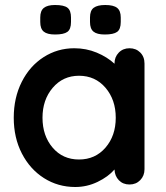

<svg xmlns="http://www.w3.org/2000/svg" viewBox="-20 -738 663 768"><path d="M558 -484V-61Q558 -35 541 -17.5Q524 0 498 0Q472 0 455.5 -17Q439 -34 438 -60Q413 -31 370.5 -10.5Q328 10 281 10Q212 10 156 -25.5Q100 -61 67.5 -124Q35 -187 35 -267Q35 -347 67 -410.5Q99 -474 154.5 -509.5Q210 -545 277 -545Q325 -545 367 -527.5Q409 -510 438 -483V-484Q438 -510 455 -527.5Q472 -545 498 -545Q524 -545 541 -528Q558 -511 558 -484ZM443 -267Q443 -339 402 -387Q361 -435 296 -435Q232 -435 191 -387Q150 -339 150 -267Q150 -195 190.5 -147.5Q231 -100 296 -100Q361 -100 402 -147.5Q443 -195 443 -267ZM141 -650V-668Q141 -695 155.5 -706.5Q170 -718 200 -718Q236 -718 250 -707Q264 -696 264 -668V-650Q264 -621 249.5 -610.5Q235 -600 200 -600Q169 -600 155 -611.5Q141 -623 141 -650ZM340 -650V-668Q340 -696 355 -707Q370 -718 401 -718Q434 -718 448.5 -706.5Q463 -695 463 -668V-650Q463 -621 448.5 -610.5Q434 -600 399 -600Q368 -600 354 -611.5Q340 -623 340 -650Z"/></svg>

Font: Quicksand
Style: Bold
Weight: 700
Version: Version 3.000